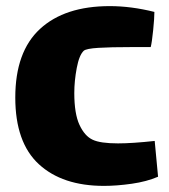

<svg xmlns="http://www.w3.org/2000/svg" viewBox="-20 -597 553 628"><path d="M497 -19Q460 -3 411 4Q362 11 320 11Q184 11 107 -60Q30 -131 30 -278Q30 -428 111 -502.5Q192 -577 339 -577Q409 -577 485 -558Q485 -538 481 -498.5Q477 -459 473 -443H410Q341 -443 301.5 -440.5Q262 -438 254 -431Q239 -417 231 -374.5Q223 -332 223 -293Q223 -225 240 -188.5Q257 -152 283 -140Q308 -128 366 -128Q412 -128 486 -136Z"/></svg>

Font: Lalezar
Style: Regular
Weight: 400
Designer: Borna Izadpanah
Foundry: Borna Izadpanah
Version: Version 1.004